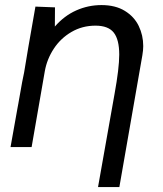

<svg xmlns="http://www.w3.org/2000/svg" viewBox="-20 -579 640 756"><path d="M449.5 -364Q449.5 -423 428 -450.5Q406.5 -478 356 -478Q304 -478 261.5 -453.2Q219 -428.5 192 -387.5Q165 -346.5 156.5 -299L104.5 0H21.5L49 -154L52 -170Q71 -279.5 75 -294Q86 -364 119.5 -553L196.5 -550L196 -474.5Q233 -517 280.2 -538Q327.5 -559 379.5 -559Q434.5 -559 471.5 -536.2Q508.5 -513.5 526.2 -476.8Q544 -440 544 -397.5Q544 -382 540.5 -361L450 157.5H366L431 -209Q449.5 -310.5 449.5 -364Z"/></svg>

Font: JuliaMono
Style: Italic
Weight: 400
Italic angle: -9°
Monospace: yes
Designer: cormullion
Foundry: corm
Version: Version 0.057; ttfautohint (v1.8.4)